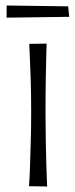

<svg xmlns="http://www.w3.org/2000/svg" viewBox="-20 -676 273 696"><path d="M151 0 85 -1Q85 -1 86.5 -22Q88 -43 89 -79.5Q90 -116 91.5 -164Q93 -212 93 -267Q93 -340 91 -396.5Q89 -453 87.5 -485Q86 -517 86 -517L149 -518Q149 -518 148 -485Q147 -452 146 -395Q145 -338 145 -266Q145 -212 146 -164Q147 -116 148 -79Q149 -42 150 -21Q151 0 151 0ZM4 -612V-656L227 -653L231 -615Z"/></svg>

Font: Truculenta Light
Style: Regular
Weight: 300
Version: Version 1.002